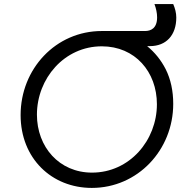

<svg xmlns="http://www.w3.org/2000/svg" viewBox="-20 -909 921 941"><path d="M430 12C655 12 829 -174 829 -400C829 -463 817 -520 792 -570C769 -615 738 -653 701 -683H715C794 -683 844 -736 844 -823C844 -846 838 -868 829 -889H737C745 -868 750 -845 750 -824C750 -770 719 -757 691 -757H479C253 -757 81 -571 81 -345C81 -133 233 12 430 12ZM431 -63C270 -63 161 -189 161 -347C161 -524 295 -682 479 -682C642 -682 749 -557 749 -398C749 -221 615 -63 431 -63Z"/></svg>

Font: Plus Jakarta Sans
Style: Italic
Weight: 400
Italic angle: -8°
Designer: Gumpita Rahayu
Foundry: Tokotype
Version: Version 2.071;gftools[0.9.30]